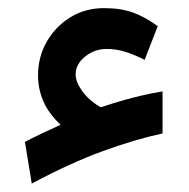

<svg xmlns="http://www.w3.org/2000/svg" viewBox="-20 -402 459 466"><path d="M163.6 -221.7Q163.6 -203.1 179.7 -180.7Q195.8 -158.2 224.6 -141.6Q258.3 -152.8 282 -159.4Q305.7 -166 327.1 -170.9Q348.6 -175.8 374.5 -180.2V-78.1Q308.6 -64 229.5 -35.2Q150.4 -6.3 57.1 43.5L40.5 -57.6Q63 -69.3 81.5 -78.1Q100.1 -86.9 127 -99.1Q97.7 -127 85 -156.7Q72.3 -186.5 72.3 -219.2Q72.3 -263.7 93.5 -300.8Q114.7 -337.9 150.9 -360.1Q187 -382.3 232.4 -382.3Q272.9 -382.3 302.7 -371.6Q332.5 -360.8 362.8 -338.4L331.1 -256.8Q305.7 -269.5 283.7 -276.4Q261.7 -283.2 238.8 -283.2Q209.5 -283.2 186.5 -264.6Q163.6 -246.1 163.6 -221.7Z"/></svg>

Font: Vazirmatn UI FD Medium
Style: Regular
Weight: 500
Designer: Saber Rastikerdar
Foundry: Saber Rastikerdar
Version: Version 33.003